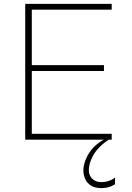

<svg xmlns="http://www.w3.org/2000/svg" viewBox="-20 -720 683 990"><path d="M541 0Q465 49 444 120Q426 181 463 208Q479 219 504 219Q522 219 539 213.5Q556 208 564 202L573 196V230Q543 250 503 250Q441 250 419.5 203Q398 156 425 95.5Q452 35 515 0H110V-700H556V-670H144V-384H516V-354H144V-30H556V0Z"/></svg>

Font: Fivo Sans Thin
Style: Regular
Weight: 250
Foundry: Alexander Slobzheninov
Version: 1.0